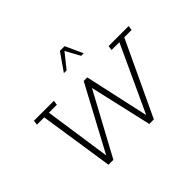

<svg xmlns="http://www.w3.org/2000/svg" viewBox="-163 -1067 1335 1335"><g transform="rotate(-45 504.5 -399.5)"><path d="M228 0 145 -549H73L78 -583H274L269 -549H191L266 -34H250L518 -534H553L663 -34H646L884 -549H807L812 -583H1009L1004 -549H932L674 0H629L520 -477H534L276 0ZM459 -670 549 -799H595L654 -670H629L571 -776L486 -670Z"/></g></svg>

Font: Rokkitt SemiBold ExtraLight
Style: Italic
Weight: 250
Italic angle: -9°
Version: Version 3.103